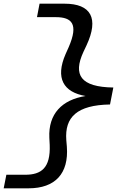

<svg xmlns="http://www.w3.org/2000/svg" viewBox="-43 -821 683 1041"><path d="M-23 200H112C256 200 330.5 120 319.5 -25.5L316.5 -61C307 -186.5 375 -251.5 553.5 -254.5L571.5 -346.5C394 -349 351.5 -414.5 409.5 -540L426.5 -576C494 -721.5 451 -801 307 -801H171.5L157.5 -728H259.5C346.5 -728 384 -691 329.5 -565.5L312.5 -527.5C256 -397.5 300.5 -321 421 -300.5C293 -280 218.5 -204 224.5 -74L226.5 -35.5C231.5 90 180.5 126.5 93.5 126.5H-8.5Z"/></svg>

Font: Monaspace Neon
Style: Italic
Weight: 400
Italic angle: -11°
Designer: Riley Cran & the Lettermatic Team
Foundry: Lettermatic
Version: Version 1.200 (Monaspace Neon)